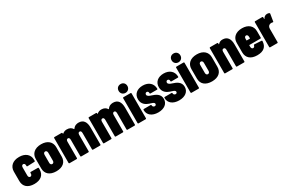

<svg xmlns="http://www.w3.org/2000/svg" viewBox="133 -2008 4908 3287"><g transform="rotate(-30 2587.0 -364.5)"><path d="M221 8C348 8 421 -56 421 -163V-190C421 -197 416 -202 409 -202L267 -203C260 -203 255 -198 255 -191V-176C255 -152 241 -134 221 -134C200 -134 186 -152 186 -178V-339C186 -365 200 -383 221 -383C241 -383 255 -365 255 -342V-327C255 -319 259 -315 267 -315L409 -321C416 -321 421 -326 421 -333V-355C421 -455 348 -525 221 -525C94 -525 20 -455 20 -352V-165C20 -56 94 8 221 8Z M656 8C784 8 858 -57 858 -165V-352C858 -455 784 -525 656 -525C527 -525 453 -455 453 -352V-165C453 -57 527 8 656 8ZM656 -135C634 -135 619 -152 619 -179V-339C619 -365 634 -383 656 -383C676 -383 692 -365 692 -339V-179C692 -152 676 -135 656 -135Z M1396 -525C1367 -525 1319 -518 1287 -471C1284 -467 1281 -465 1279 -465C1278 -465 1278 -465 1277 -466C1255 -504 1218 -525 1164 -525C1143 -525 1107 -520 1077 -492C1074 -489 1071 -491 1071 -495V-505C1071 -512 1066 -517 1059 -517H917C910 -517 905 -512 905 -505V-12C905 -5 910 0 917 0H1059C1066 0 1071 -5 1071 -12V-337C1071 -366 1084 -383 1105 -383C1125 -383 1137 -366 1137 -336V-12C1137 -5 1142 0 1149 0H1291C1298 0 1303 -5 1303 -12V-337C1303 -366 1315 -383 1337 -383C1357 -383 1369 -366 1369 -336V-12C1369 -5 1374 0 1381 0H1523C1530 0 1535 -5 1535 -12V-348C1535 -457 1493 -525 1396 -525Z M2078 -525C2049 -525 2001 -518 1969 -471C1966 -467 1963 -465 1961 -465C1960 -465 1960 -465 1959 -466C1937 -504 1900 -525 1846 -525C1825 -525 1789 -520 1759 -492C1756 -489 1753 -491 1753 -495V-505C1753 -512 1748 -517 1741 -517H1599C1592 -517 1587 -512 1587 -505V-12C1587 -5 1592 0 1599 0H1741C1748 0 1753 -5 1753 -12V-337C1753 -366 1766 -383 1787 -383C1807 -383 1819 -366 1819 -336V-12C1819 -5 1824 0 1831 0H1973C1980 0 1985 -5 1985 -12V-337C1985 -366 1997 -383 2019 -383C2039 -383 2051 -366 2051 -336V-12C2051 -5 2056 0 2063 0H2205C2212 0 2217 -5 2217 -12V-348C2217 -457 2175 -525 2078 -525Z M2351 -563C2400 -563 2437 -600 2437 -650C2437 -702 2401 -737 2351 -737C2300 -737 2264 -702 2264 -650C2264 -600 2300 -563 2351 -563ZM2281 0H2423C2430 0 2435 -5 2435 -12V-505C2435 -512 2430 -517 2423 -517H2281C2274 -517 2269 -512 2269 -505V-12C2269 -5 2274 0 2281 0Z M2671 8C2789 8 2867 -51 2867 -147C2867 -248 2780 -281 2713 -303C2680 -314 2637 -328 2637 -361C2637 -377 2647 -396 2669 -396C2687 -396 2702 -383 2702 -361V-353C2702 -346 2707 -341 2714 -341H2844C2851 -341 2856 -345 2856 -352C2856 -456 2782 -525 2664 -525C2553 -525 2478 -463 2478 -361C2478 -261 2551 -220 2606 -201C2651 -186 2700 -177 2700 -145C2700 -128 2689 -115 2670 -115C2650 -115 2630 -129 2630 -154V-156C2630 -163 2625 -168 2618 -168H2483C2476 -168 2471 -163 2471 -156V-150C2471 -55 2549 8 2671 8Z M3084 8C3202 8 3280 -51 3280 -147C3280 -248 3193 -281 3126 -303C3093 -314 3050 -328 3050 -361C3050 -377 3060 -396 3082 -396C3100 -396 3115 -383 3115 -361V-353C3115 -346 3120 -341 3127 -341H3257C3264 -341 3269 -345 3269 -352C3269 -456 3195 -525 3077 -525C2966 -525 2891 -463 2891 -361C2891 -261 2964 -220 3019 -201C3064 -186 3113 -177 3113 -145C3113 -128 3102 -115 3083 -115C3063 -115 3043 -129 3043 -154V-156C3043 -163 3038 -168 3031 -168H2896C2889 -168 2884 -163 2884 -156V-150C2884 -55 2962 8 3084 8Z M3398 -563C3447 -563 3484 -600 3484 -650C3484 -702 3448 -737 3398 -737C3347 -737 3311 -702 3311 -650C3311 -600 3347 -563 3398 -563ZM3328 0H3470C3477 0 3482 -5 3482 -12V-505C3482 -512 3477 -517 3470 -517H3328C3321 -517 3316 -512 3316 -505V-12C3316 -5 3321 0 3328 0Z M3733 8C3861 8 3935 -57 3935 -165V-352C3935 -455 3861 -525 3733 -525C3604 -525 3530 -455 3530 -352V-165C3530 -57 3604 8 3733 8ZM3733 -135C3711 -135 3696 -152 3696 -179V-339C3696 -365 3711 -383 3733 -383C3753 -383 3769 -365 3769 -339V-179C3769 -152 3753 -135 3733 -135Z M4242 -525C4218 -525 4184 -520 4158 -489C4155 -485 4152 -484 4150 -484C4149 -484 4148 -484 4148 -486V-505C4148 -512 4143 -517 4136 -517H3994C3987 -517 3982 -512 3982 -505V-12C3982 -5 3987 0 3994 0H4136C4143 0 4148 -5 4148 -12V-337C4148 -366 4160 -383 4182 -383C4203 -383 4215 -367 4215 -338V-12C4215 -5 4220 0 4227 0H4369C4376 0 4381 -5 4381 -12V-349C4381 -458 4338 -525 4242 -525Z M4827 -225V-352C4827 -455 4754 -525 4627 -525C4500 -525 4426 -455 4426 -352V-165C4426 -56 4500 8 4627 8C4754 8 4818 -48 4824 -159C4825 -167 4820 -172 4813 -172L4675 -180C4668 -180 4664 -177 4662 -170C4658 -151 4647 -134 4627 -134C4606 -134 4592 -152 4592 -178V-208C4592 -211 4594 -213 4597 -213H4815C4822 -213 4827 -218 4827 -225ZM4627 -383C4647 -383 4661 -365 4661 -339V-308C4661 -305 4659 -303 4656 -303H4597C4594 -303 4592 -305 4592 -308V-339C4592 -365 4606 -383 4627 -383Z M5124 -524C5084 -524 5059 -502 5043 -471C5041 -467 5038 -468 5038 -473V-505C5038 -512 5033 -517 5026 -517H4884C4877 -517 4872 -512 4872 -505V-13C4872 -6 4877 -1 4884 -1H5026C5033 -1 5038 -6 5038 -13V-280C5038 -310 5054 -339 5079 -347C5089 -351 5100 -353 5111 -353C5120 -353 5129 -351 5136 -349C5144 -347 5149 -348 5150 -357L5173 -498C5174 -505 5172 -509 5167 -513C5157 -519 5143 -524 5124 -524Z"/></g></svg>

Font: Barlow Condensed ExtraBold
Style: Regular
Weight: 800
Width: 3
Designer: Jeremy Tribby
Foundry: Tribby Type
Version: Version 1.422;hotconv 1.0.109;makeotfexe 2.5.65596